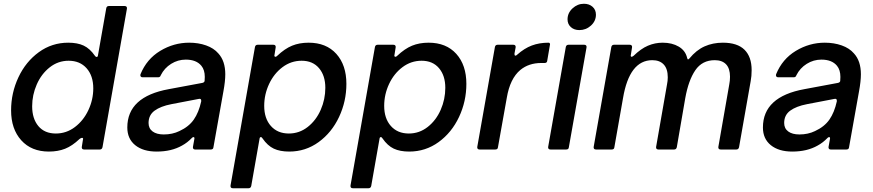

<svg xmlns="http://www.w3.org/2000/svg" viewBox="-20 -795 4643 1021"><path d="M39 -208Q39 -301 78 -384Q117 -467 186.5 -517.5Q256 -568 343 -568Q392 -568 425 -552.5Q458 -537 485 -498Q489 -492 494 -492Q500 -492 501 -501L545 -751Q547 -763 559 -763H643Q650 -763 653 -759Q656 -755 655 -749L525 -12Q522 0 511 0H427Q420 0 417 -4Q414 -8 415 -14L421 -52L422 -56Q422 -62 416 -62Q411 -62 403 -56Q364 -19 326 -4Q288 11 240 11Q147 11 93 -49Q39 -109 39 -208ZM476 -325Q476 -392 440.5 -432Q405 -472 345 -472Q289 -472 244.5 -437Q200 -402 175.5 -346Q151 -290 151 -230Q151 -164 184 -124.5Q217 -85 277 -85Q333 -85 378.5 -119.5Q424 -154 450 -209.5Q476 -265 476 -325Z M657 -117Q657 -281 878 -321L1055 -354Q1066 -356 1068 -364Q1069 -372 1069 -386Q1069 -423 1051 -445Q1024 -478 968 -478Q926 -478 890 -455.5Q854 -433 835 -395Q832 -384 821 -384H738Q731 -384 728 -388.5Q725 -393 727 -400Q760 -481 832 -524.5Q904 -568 986 -568Q1035 -568 1076 -553.5Q1117 -539 1141 -511Q1178 -471 1178 -400Q1178 -363 1168 -309L1115 -12Q1114 0 1101 0H1017Q1011 0 1008 -4Q1005 -8 1006 -14L1013 -53L1014 -59Q1014 -66 1009 -66Q1005 -66 1001 -62Q976 -36 948 -21Q892 11 813 11Q741 11 699 -23Q657 -57 657 -117ZM934 -98Q984 -121 1010.5 -159Q1037 -197 1050 -256V-260Q1050 -272 1037 -269L891 -241Q834 -230 802 -206.5Q770 -183 770 -141Q770 -112 791.5 -96Q813 -80 851 -80Q897 -80 934 -98Z M1316 194Q1313 206 1302 206H1218Q1204 206 1206 191L1336 -546Q1339 -557 1350 -557H1434Q1441 -557 1444 -553Q1447 -549 1446 -543L1440 -505L1439 -500Q1439 -493 1445 -493Q1449 -493 1454 -498Q1494 -536 1533 -552Q1572 -568 1621 -568Q1715 -568 1768.5 -508.5Q1822 -449 1822 -349Q1822 -256 1783 -173Q1744 -90 1674.5 -39.5Q1605 11 1518 11Q1469 11 1436 -4.5Q1403 -20 1376 -59Q1372 -66 1367 -66Q1361 -66 1360 -56ZM1710 -328Q1710 -393 1676.5 -432.5Q1643 -472 1584 -472Q1528 -472 1482.5 -438Q1437 -404 1411 -348.5Q1385 -293 1385 -232Q1385 -165 1420.5 -125Q1456 -85 1516 -85Q1572 -85 1616.5 -120Q1661 -155 1685.5 -211Q1710 -267 1710 -328Z M1954 194Q1951 206 1940 206H1856Q1842 206 1844 191L1974 -546Q1977 -557 1988 -557H2072Q2079 -557 2082 -553Q2085 -549 2084 -543L2078 -505L2077 -500Q2077 -493 2083 -493Q2087 -493 2092 -498Q2132 -536 2171 -552Q2210 -568 2259 -568Q2353 -568 2406.5 -508.5Q2460 -449 2460 -349Q2460 -256 2421 -173Q2382 -90 2312.5 -39.5Q2243 11 2156 11Q2107 11 2074 -4.5Q2041 -20 2014 -59Q2010 -66 2005 -66Q1999 -66 1998 -56ZM2348 -328Q2348 -393 2314.5 -432.5Q2281 -472 2222 -472Q2166 -472 2120.5 -438Q2075 -404 2049 -348.5Q2023 -293 2023 -232Q2023 -165 2058.5 -125Q2094 -85 2154 -85Q2210 -85 2254.5 -120Q2299 -155 2323.5 -211Q2348 -267 2348 -328Z M2530 0Q2523 0 2520 -4Q2517 -8 2518 -14L2612 -546Q2615 -557 2626 -557H2710Q2717 -557 2720 -553Q2723 -549 2722 -543L2716 -511V-507Q2716 -499 2721 -499Q2725 -499 2730 -504Q2768 -538 2808 -553Q2848 -568 2897 -568Q2902 -568 2904 -564Q2906 -560 2904 -554L2890 -472Q2889 -460 2876 -460H2858Q2792 -460 2747 -423Q2692 -377 2675 -275L2628 -12Q2627 0 2614 0Z M3005 -12Q3004 0 2991 0H2907Q2900 0 2897 -4Q2894 -8 2895 -14L2989 -546Q2992 -557 3003 -557H3087Q3094 -557 3097 -553Q3100 -549 3099 -543ZM2998 -692Q2998 -726 3024.5 -750.5Q3051 -775 3085 -775Q3113 -775 3131 -759Q3149 -743 3149 -717Q3149 -683 3122.5 -659Q3096 -635 3061 -635Q3033 -635 3015.5 -651Q2998 -667 2998 -692Z M3247 -12Q3246 0 3233 0H3149Q3142 0 3139 -4Q3136 -8 3137 -14L3231 -546Q3234 -557 3245 -557H3329Q3336 -557 3339 -553Q3342 -549 3341 -543L3335 -505L3334 -500Q3334 -493 3339 -493Q3342 -493 3349 -498Q3388 -536 3425.5 -552Q3463 -568 3504 -568Q3554 -568 3589.5 -547Q3625 -526 3634 -487Q3636 -479 3639 -479Q3641 -479 3646 -484Q3683 -529 3727 -548.5Q3771 -568 3824 -568Q3901 -568 3939 -530.5Q3977 -493 3977 -422Q3977 -390 3972 -364L3910 -12Q3907 0 3896 0H3812Q3805 0 3802 -4Q3799 -8 3800 -14L3858 -346Q3862 -366 3862 -387Q3862 -431 3841 -453Q3820 -475 3781 -475Q3714 -475 3677.5 -421.5Q3641 -368 3624 -273L3579 -12Q3576 0 3565 0H3481Q3474 0 3471 -4Q3468 -8 3469 -14L3527 -346Q3531 -365 3531 -384Q3531 -429 3509.5 -452Q3488 -475 3449 -475Q3327 -475 3293 -273Z M4037 -117Q4037 -281 4258 -321L4435 -354Q4446 -356 4448 -364Q4449 -372 4449 -386Q4449 -423 4431 -445Q4404 -478 4348 -478Q4306 -478 4270 -455.5Q4234 -433 4215 -395Q4212 -384 4201 -384H4118Q4111 -384 4108 -388.5Q4105 -393 4107 -400Q4140 -481 4212 -524.5Q4284 -568 4366 -568Q4415 -568 4456 -553.5Q4497 -539 4521 -511Q4558 -471 4558 -400Q4558 -363 4548 -309L4495 -12Q4494 0 4481 0H4397Q4391 0 4388 -4Q4385 -8 4386 -14L4393 -53L4394 -59Q4394 -66 4389 -66Q4385 -66 4381 -62Q4356 -36 4328 -21Q4272 11 4193 11Q4121 11 4079 -23Q4037 -57 4037 -117ZM4314 -98Q4364 -121 4390.5 -159Q4417 -197 4430 -256V-260Q4430 -272 4417 -269L4271 -241Q4214 -230 4182 -206.5Q4150 -183 4150 -141Q4150 -112 4171.5 -96Q4193 -80 4231 -80Q4277 -80 4314 -98Z"/></svg>

Font: Open Sauce Two Medium Italic
Style: Regular
Weight: 500
Italic angle: -10°
Designer: Alfredo Marco Pradil
Foundry: Creative Sauce Fz LLC
Version: Version 1.477